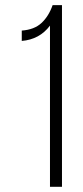

<svg xmlns="http://www.w3.org/2000/svg" viewBox="-20 -721 321 741"><path d="M64 -563V-603Q112.3 -606.4 140.1 -632.3Q168 -658.2 183.1 -701.2H219.2V0H172.9V-622.1Q132.8 -568.8 64 -563Z"/></svg>

Font: Bebas Neue Book
Style: Regular
Weight: 400
Designer: Ryoichi Tsunekawa
Foundry: Ryoichi Tsunekawa
Version: Version 001.003